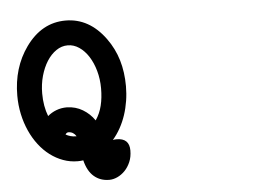

<svg xmlns="http://www.w3.org/2000/svg" viewBox="-54 -720 1312 942"><g transform="rotate(-5 602.0 -248.5)"><path d="M300.8 -647Q417.5 -647 496.6 -538.1Q533.2 -487.8 550.8 -428.7Q568.4 -369.6 568.4 -300.3Q568.4 -263.7 562.7 -228Q557.1 -192.4 546.1 -159.4Q535.2 -126.5 518.8 -96.9Q502.4 -67.4 481.4 -43Q485.4 -43.9 489.7 -44.4Q494.1 -44.9 499.5 -44.9Q562.5 -44.9 562.5 15.6Q562.5 47.4 551.8 72.3Q541 97.2 524.2 114.5Q507.3 131.8 487.1 141.1Q466.8 150.4 447.3 150.4Q402.8 150.4 372.1 124Q341.3 97.7 328.1 43.9Q321.3 44.9 314.2 45.4Q307.1 45.9 300.8 45.9Q263.7 45.9 229.5 33.4Q195.3 21 165.5 -1.5Q135.7 -23.9 111.3 -55.7Q86.9 -87.4 69.6 -126Q52.2 -164.6 42.7 -208.7Q33.2 -252.9 33.2 -300.3Q33.2 -437.5 105 -538.1Q183.1 -647 300.8 -647ZM155.8 -300.3Q155.8 -237.3 175.3 -187.5Q193.8 -203.6 218 -212.9Q242.2 -222.2 270.5 -222.2Q313.5 -221.2 348.1 -200.4Q382.8 -179.7 405.8 -146Q427.2 -177.7 436.5 -215.8Q445.8 -253.9 445.8 -300.3Q445.8 -346.2 434.3 -387Q422.9 -427.7 403.1 -458.5Q383.3 -489.3 356.9 -507.1Q330.6 -524.9 300.8 -524.9Q270.5 -524.9 244.1 -506.8Q217.8 -488.8 198.2 -458Q178.7 -427.2 167.2 -386.5Q155.8 -345.7 155.8 -300.3ZM252.4 -89.8Q263.7 -83.5 276.1 -80.1Q288.6 -76.7 300.8 -76.7H305.7Q299.3 -87.4 289.6 -93.5Q279.8 -99.6 267.1 -99.6Q258.3 -99.6 252.4 -89.8Z"/></g></svg>

Font: Erica Type
Style: Bold Italic
Weight: 700
Monospace: yes
Designer: Peter Wiegel
Foundry: Peter Wiegel
Version: Version 1.000 2010 initial release